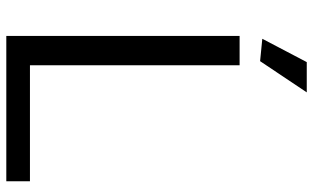

<svg xmlns="http://www.w3.org/2000/svg" viewBox="-212 -781 993 609"><g transform="rotate(90 284.5 -476.5)"><path d="M103 -812 177 -953H273L174 -805ZM94 -740H187V-75H555V0H94Z"/></g></svg>

Font: Encode Sans Wide
Style: Regular
Weight: 400
Designer: Pablo Impallari, Andres Torresi
Foundry: Pablo Impallari, Andres Torresi
Version: Version 1.000; ttfautohint (v1.00) -l 8 -r 50 -G 200 -x 14 -